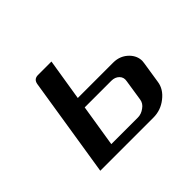

<svg xmlns="http://www.w3.org/2000/svg" viewBox="-85 -424 536 536"><g transform="rotate(-45 183.0 -156.0)"><path d="M43.9 0 90.8 -295.9Q93.8 -312 109.9 -312H163.1L143.1 -188H283.2Q310.5 -188 329.1 -168.9Q343.8 -153.3 343.8 -133.8Q343.8 -130.9 342.8 -125L333 -62Q329.6 -36.6 305.7 -18.1Q282.7 0 253.9 0ZM118.2 -30.8H223.1Q236.8 -30.8 249 -40Q261.2 -48.3 263.2 -62L272.9 -125Q275.4 -138.2 266.6 -147Q257.8 -155.8 243.2 -155.8H138.2Z"/></g></svg>

Font: Hhenum
Style: Italic
Weight: 400
Designer: T. Christopher White
Version: Version 1.0